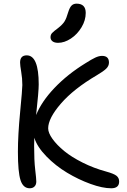

<svg xmlns="http://www.w3.org/2000/svg" viewBox="-20 -971 686 1041"><path d="M294.9 -738.8Q275.4 -738.8 264.6 -747.1Q253.9 -755.4 253.9 -769Q253.9 -782.7 262.2 -791.7Q270.5 -800.8 294.9 -818.8Q319.3 -837.9 329.8 -854.7Q340.3 -871.6 349.1 -902.8Q357.4 -930.2 367.9 -940.7Q378.4 -951.2 395 -951.2Q444.8 -951.2 444.8 -900.9Q444.8 -860.8 421.9 -822.8Q398.9 -784.7 364 -761.7Q329.1 -738.8 294.9 -738.8ZM141.1 49.8Q105.5 49.8 91.3 5.9Q77.1 -38.1 77.1 -147.9Q77.1 -238.3 89.1 -362.8Q101.1 -487.3 101.1 -509.8Q101.1 -545.9 95 -581.3Q88.9 -616.7 88.9 -631.8Q88.9 -670.9 125 -670.9Q189.9 -670.9 189.9 -513.2Q189.9 -475.6 175.8 -347.2Q205.1 -420.4 275.6 -494.4Q346.2 -568.4 442.9 -627.9Q476.6 -649.4 496.6 -658.7Q516.6 -668 533.2 -668Q570.8 -668 570.8 -631.8Q570.8 -613.3 555.7 -598.6Q540.5 -584 504.9 -563Q379.4 -489.3 310.3 -409.4Q241.2 -329.6 241.2 -274.9Q241.2 -250.5 264.6 -217.8Q288.1 -185.1 327.9 -152.3Q367.7 -119.6 428 -89.4Q488.3 -59.1 555.2 -41Q597.7 -29.3 611.8 -17.8Q626 -6.3 626 13.2Q626 49.8 583 49.8Q535.6 49.8 470.5 26.1Q405.3 2.4 343.5 -34.7Q281.7 -71.8 231.7 -123Q181.6 -174.3 166 -224.1Q165 -209 165 -180.2Q165 -100.1 170.9 -51Q176.8 -2 176.8 13.2Q176.8 30.3 167.2 40Q157.7 49.8 141.1 49.8Z"/></svg>

Font: Shantell Sans Bouncy
Style: Regular
Weight: 400
Designer: Stephen Nixon, Anya Danilova, Shantell Martin
Foundry: Arrow Type
Version: Version 1.006;[9816181b4]